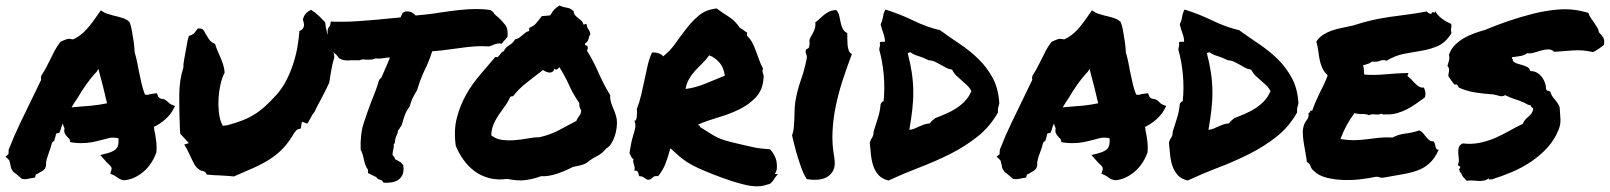

<svg xmlns="http://www.w3.org/2000/svg" viewBox="-45 -636 5802 692"><path d="M516.6 -82Q510.7 -65.4 499.5 -48.3Q488.3 -31.2 473.1 -18.1Q458 -4.9 439.5 3.9Q420.9 12.7 400.4 13.7Q387.7 10.7 383.3 7.3Q378.9 3.9 374 1Q371.1 -1 368.7 -2.4Q366.2 -3.9 364.3 -4.9L352.5 -9.8L356.4 -22.5Q358.4 -30.3 355.5 -34.7Q352.5 -39.1 343.8 -46.9Q340.8 -49.8 337.9 -52.7Q335 -55.7 333 -58.6L316.4 -77.1L342.8 -84Q367.2 -90.8 375.5 -101.6Q383.8 -112.3 381.8 -137.7Q362.3 -141.6 349.1 -138.7Q335.9 -135.7 322.3 -131.8Q304.7 -127 286.6 -123.5Q268.6 -120.1 247.1 -120.1Q239.3 -120.1 232.4 -120.6Q225.6 -121.1 217.8 -122.1L208 -124Q206.1 -134.8 204.1 -136.2Q202.1 -137.7 200.2 -139.6Q195.3 -144.5 189.9 -152.8Q184.6 -161.1 187.5 -173.8Q182.6 -182.6 181.6 -191.4Q175.8 -179.7 172.9 -167L168.9 -157.2L159.2 -155.3Q157.2 -154.3 156.2 -150.9Q155.3 -147.5 155.3 -145.5L150.4 -128.9Q148.4 -127 146.5 -125.5Q144.5 -124 142.6 -122.1Q140.6 -113.3 137.7 -104.5Q134.8 -95.7 131.8 -87.9Q127 -75.2 123.5 -63Q120.1 -50.8 121.1 -39.1L117.2 -28.3Q112.3 -22.5 106.4 -19Q100.6 -15.6 94.7 -12.7Q92.8 -10.7 89.4 -9.3Q85.9 -7.8 84 -6.8L81.1 3.9L69.3 5.9Q58.6 7.8 54.2 8.8Q49.8 9.8 43.9 9.8L34.2 8.8Q23.4 0 17.6 -5.4Q11.7 -10.7 3.9 -15.6Q-4.9 -27.3 -5.9 -33.2Q-6.8 -39.1 -7.8 -43.9Q-9.8 -49.8 -10.3 -53.7Q-10.7 -57.6 -12.7 -59.6L-25.4 -71.3L-14.6 -80.1L-13.7 -96.7Q5.9 -146.5 27.8 -192.4Q49.8 -238.3 73.2 -286.1Q81.1 -301.8 88.4 -317.4Q95.7 -333 103.5 -348.6Q102.5 -351.6 102.5 -355.5Q102.5 -359.4 104.5 -364.3Q115.2 -380.9 122.1 -394Q128.9 -407.2 135.7 -420.9Q143.6 -437.5 151.9 -453.1Q160.2 -468.8 172.9 -485.4L188.5 -492.2Q191.4 -493.2 195.3 -494.6Q199.2 -496.1 204.1 -496.1L218.8 -494.1Q246.1 -506.8 266.6 -529.8Q287.1 -552.7 308.6 -585L318.4 -598.6L331.1 -590.8Q335.9 -587.9 344.7 -585.4Q353.5 -583 363.3 -580.1Q380.9 -576.2 396.5 -571.3Q412.1 -566.4 421.9 -556.6Q427.7 -541 428.7 -533.2Q429.7 -525.4 431.6 -517.6Q434.6 -501 437 -484.4Q439.5 -467.8 440.4 -447.3Q445.3 -430.7 448.7 -414.6Q452.1 -398.4 455.1 -381.8Q460 -358.4 464.8 -336.4Q469.7 -314.5 477.5 -294.9Q485.4 -294.9 487.3 -293.9Q492.2 -295.9 497.6 -296.9Q502.9 -297.9 509.8 -298.8L520.5 -299.8L524.4 -290Q525.4 -285.2 534.2 -280.3Q546.9 -279.3 552.7 -274.9Q558.6 -270.5 563.5 -265.6Q567.4 -261.7 571.3 -259.8L585.9 -253.9L578.1 -239.3Q568.4 -221.7 550.3 -205.6Q532.2 -189.5 509.8 -178.7Q510.7 -172.9 511.2 -167.5Q511.7 -162.1 513.7 -156.2Q516.6 -139.6 518.6 -122.1Q520.5 -104.5 518.6 -85.9ZM234.4 -251Q263.7 -252.9 287.6 -255.4Q311.5 -257.8 340.8 -263.7Q334 -293 326.2 -324.7Q318.4 -356.4 309.6 -387.7L303.7 -377.9Q284.2 -357.4 266.1 -332Q248 -306.6 235.4 -284.2Q229.5 -275.4 223.6 -266.6Q217.8 -257.8 212.9 -249Q218.8 -250 224.1 -250Q229.5 -250 234.4 -251Z M1127 -555.7Q1128.9 -534.2 1133.8 -518.6Q1138.7 -502.9 1144.5 -488.3Q1149.4 -474.6 1153.8 -461.4Q1158.2 -448.2 1160.2 -429.7Q1152.3 -404.3 1148.9 -382.8Q1145.5 -361.3 1141.6 -337.9Q1126 -303.7 1111.3 -277.3Q1096.7 -251 1087.9 -231.4Q1083 -226.6 1079.6 -220.2Q1076.2 -213.9 1072.3 -207Q1070.3 -204.1 1067.4 -198.2Q1064.5 -192.4 1062.5 -190.4L1043 -197.3L1039.1 -172.9L1025.4 -168.9L1015.6 -157.2Q997.1 -125 976.6 -103Q956.1 -81.1 930.2 -64Q904.3 -46.9 871.6 -32.2Q838.9 -17.6 797.9 0Q781.2 -2 769 -2.4Q756.8 -2.9 746.1 -3.9Q727.5 -3.9 700.2 -6.8Q697.3 -14.6 691.4 -17.6Q685.5 -20.5 680.7 -20.5Q664.1 -28.3 655.8 -43.5Q647.5 -58.6 639.6 -76.2Q634.8 -86.9 629.9 -96.2Q625 -105.5 619.1 -115.2L635.7 -120.1L614.3 -143.6Q612.3 -146.5 609.4 -148.9Q606.4 -151.4 604.5 -154.3L603.5 -169.9Q600.6 -237.3 601.1 -293.5Q601.6 -349.6 616.2 -393.6V-404.3Q619.1 -425.8 622.1 -439.9Q625 -454.1 627 -466.8Q629.9 -488.3 635.7 -506.8Q649.4 -509.8 656.2 -518.1Q663.1 -526.4 668 -533.2Q681.6 -534.2 686.5 -529.3Q691.4 -524.4 696.3 -513.7Q701.2 -504.9 708.5 -494.1Q715.8 -483.4 730.5 -477.5Q732.4 -469.7 735.8 -461.4Q739.3 -453.1 743.2 -443.4Q751 -426.8 757.3 -408.7Q763.7 -390.6 764.6 -374Q754.9 -355.5 749.5 -331.1Q744.1 -306.6 742.7 -281.7Q741.2 -256.8 743.7 -233.9Q746.1 -210.9 752 -195.3L757.8 -182.6L774.4 -184.6Q803.7 -192.4 827.6 -201.7Q851.6 -210.9 872.1 -223.6Q892.6 -236.3 911.1 -253.4Q929.7 -270.5 950.2 -293Q970.7 -315.4 985.8 -344.2Q1001 -373 1011.2 -404.3Q1021.5 -435.5 1026.9 -466.3Q1032.2 -497.1 1034.2 -524.4Q1050.8 -530.3 1050.8 -547.9L1048.8 -558.6Q1044.9 -564.5 1048.8 -572.3Q1054.7 -590.8 1076.2 -600.6Q1091.8 -590.8 1104 -579.1Q1116.2 -567.4 1127 -555.7Z M1691.4 -469.7Q1667 -469.7 1638.7 -466.3Q1610.4 -462.9 1583 -459Q1563.5 -456.1 1545.4 -454.1Q1527.3 -452.1 1512.7 -451.2Q1505.9 -429.7 1499 -413.1Q1492.2 -396.5 1484.4 -380.9Q1476.6 -364.3 1470.2 -347.2Q1463.9 -330.1 1458 -310.5Q1448.2 -294.9 1441.9 -281.7Q1435.5 -268.6 1431.6 -252Q1419.9 -237.3 1414.1 -221.2Q1408.2 -205.1 1405.3 -193.4L1401.4 -181.6Q1395.5 -175.8 1394.5 -172.4Q1393.6 -168.9 1389.6 -166Q1388.7 -155.3 1382.8 -144.5Q1380.9 -139.6 1379.9 -135.3Q1378.9 -130.9 1378.9 -128.9Q1378.9 -119.1 1374 -116.2Q1375 -111.3 1374 -106Q1373 -100.6 1372.1 -95.7Q1369.1 -84 1370.1 -77.1Q1373 -73.2 1375.5 -70.3Q1377.9 -67.4 1378.9 -62.5Q1384.8 -58.6 1387.7 -57.6Q1391.6 -54.7 1399.4 -50.8L1408.2 -41Q1413.1 -12.7 1399.4 3.9Q1384.8 22.5 1349.6 22.5H1337.9Q1333 17.6 1332 14.6Q1324.2 11.7 1319.3 9.8Q1314.5 7.8 1310.5 2Q1297.9 -3.9 1290 -7.8L1281.2 -12.7Q1281.2 -23.4 1281.2 -24.4Q1274.4 -33.2 1271 -43.9Q1267.6 -54.7 1265.6 -65.4Q1263.7 -74.2 1261.2 -82Q1258.8 -89.8 1254.9 -95.7Q1252.9 -152.3 1265.6 -191.4Q1278.3 -230.5 1292 -266.6Q1299.8 -286.1 1307.6 -306.2Q1315.4 -326.2 1321.3 -347.7L1330.1 -357.4Q1336.9 -373 1341.3 -383.3Q1345.7 -393.6 1350.6 -404.3Q1353.5 -411.1 1356 -417.5Q1358.4 -423.8 1360.4 -428.7Q1354.5 -428.7 1349.6 -428.2Q1344.7 -427.7 1339.8 -426.8Q1334 -425.8 1329.1 -425.3Q1324.2 -424.8 1319.3 -424.8Q1312.5 -424.8 1309.6 -425.8Q1298.8 -420.9 1286.1 -420.9H1276.4Q1273.4 -420.9 1271 -421.4Q1268.6 -421.9 1266.6 -421.9Q1256.8 -421.9 1251 -418.9Q1239.3 -418.9 1228.5 -418.9H1218.8Q1216.8 -418.9 1213.9 -418.5Q1210.9 -418 1209 -418Q1202.1 -418 1194.3 -419.4Q1186.5 -420.9 1177.7 -425.8Q1166 -441.4 1162.1 -442.4L1153.3 -454.1Q1152.3 -460 1150.4 -465.3Q1148.4 -470.7 1146.5 -477.5Q1142.6 -487.3 1139.2 -498.5Q1135.7 -509.8 1135.7 -525.4Q1136.7 -533.2 1139.6 -537.1Q1142.6 -541 1144.5 -543.9L1147.5 -558.6L1160.2 -557.6H1187.5Q1218.8 -557.6 1251 -560.1Q1283.2 -562.5 1317.4 -565.4Q1336.9 -567.4 1356.9 -569.3Q1377 -571.3 1398.4 -573.2Q1402.3 -582 1406.2 -589.8L1416 -594.7Q1433.6 -595.7 1440.9 -590.3Q1448.2 -585 1453.1 -580.1Q1474.6 -582 1496.6 -584.5Q1518.6 -586.9 1541 -590.8Q1574.2 -595.7 1607.9 -599.6Q1641.6 -603.5 1672.9 -603.5Q1686.5 -603.5 1699.2 -602.5Q1711.9 -601.6 1722.7 -599.6L1732.4 -592.8Q1735.4 -586.9 1740.7 -582Q1746.1 -577.1 1752 -572.3Q1763.7 -561.5 1775.4 -546.9Q1787.1 -532.2 1784.2 -503.9Q1776.4 -492.2 1772.5 -490.2L1763.7 -478.5L1753.9 -479.5Q1748 -479.5 1743.2 -478Q1738.3 -476.6 1733.4 -474.6Q1729.5 -472.7 1725.6 -471.2Q1721.7 -469.7 1716.8 -468.8Q1708 -468.8 1702.6 -469.2Q1697.3 -469.7 1691.4 -469.7Z M2154.3 -293Q2153.3 -281.2 2156.2 -270.5Q2159.2 -259.8 2163.6 -249.5Q2168 -239.3 2171.9 -228.5Q2175.8 -217.8 2177.7 -207Q2179.7 -193.4 2177.7 -177.2Q2175.8 -161.1 2170.9 -146Q2166 -130.9 2158.2 -118.7Q2150.4 -106.4 2139.6 -100.6Q2126 -83 2106.4 -73.2Q2086.9 -63.5 2070.3 -49.8Q2059.6 -43 2046.4 -40Q2033.2 -37.1 2019.5 -34.2Q2008.8 -28.3 1994.1 -22Q1979.5 -15.6 1963.9 -10.3Q1948.2 -4.9 1932.6 -2.4Q1917 0 1905.3 -1Q1876 9.8 1848.1 13.2Q1820.3 16.6 1783.2 8.8Q1748 13.7 1718.3 5.9Q1688.5 -2 1665.5 -19Q1642.6 -36.1 1625.5 -60.1Q1608.4 -84 1597.7 -110.4Q1589.8 -166 1601.6 -211.4Q1613.3 -256.8 1635.3 -295.4Q1657.2 -334 1685.5 -366.7Q1713.9 -399.4 1740.2 -430.7Q1746.1 -428.7 1749.5 -431.2Q1752.9 -433.6 1755.9 -438Q1758.8 -442.4 1762.2 -446.3Q1765.6 -450.2 1770.5 -451.2Q1777.3 -465.8 1790.5 -473.1Q1803.7 -480.5 1811.5 -494.1Q1820.3 -496.1 1826.2 -500Q1832 -503.9 1837.4 -508.8Q1842.8 -513.7 1848.6 -518.1Q1854.5 -522.5 1862.3 -524.4V-535.2Q1879.9 -543 1888.2 -553.2Q1896.5 -563.5 1908.2 -578.1Q1917 -579.1 1922.4 -579.1Q1927.7 -579.1 1938.5 -581.1Q1946.3 -594.7 1952.6 -601.6Q1959 -608.4 1971.7 -616.2Q1983.4 -610.4 1997.6 -608.4Q2011.7 -606.4 2022.5 -595.7Q2023.4 -585.9 2028.3 -580.6Q2033.2 -575.2 2039.1 -570.8Q2044.9 -566.4 2050.3 -561.5Q2055.7 -556.6 2057.6 -547.9Q2061.5 -546.9 2063 -548.8Q2064.5 -550.8 2068.4 -549.8Q2071.3 -536.1 2075.2 -531.7Q2079.1 -527.3 2083 -514.6Q2078.1 -504.9 2075.7 -494.6Q2073.2 -484.4 2063.5 -479.5Q2062.5 -472.7 2067.4 -472.2Q2072.3 -471.7 2073.2 -466.8Q2074.2 -458 2070.3 -454.1Q2093.8 -416 2112.3 -373.5Q2130.9 -331.1 2154.3 -293ZM2032.2 -200.2Q2036.1 -210.9 2042.5 -217.8Q2048.8 -224.6 2049.8 -238.3Q2044.9 -246.1 2043.9 -250.5Q2043 -254.9 2043 -264.6Q2021.5 -294.9 2005.9 -329.6Q1990.2 -364.3 1970.7 -394.5Q1968.8 -390.6 1963.9 -386.7Q1959 -382.8 1953.1 -388.7Q1951.2 -380.9 1946.3 -377.4Q1941.4 -374 1935.5 -374.5Q1929.7 -375 1923.3 -377.4Q1917 -379.9 1912.1 -383.8Q1883.8 -361.3 1855.5 -339.8Q1827.1 -318.4 1804.7 -290Q1800.8 -288.1 1799.8 -288.6Q1798.8 -289.1 1793.9 -287.1Q1786.1 -268.6 1774.9 -253.4Q1763.7 -238.3 1752.9 -222.7Q1742.2 -207 1734.4 -189.5Q1726.6 -171.9 1725.6 -148.4Q1742.2 -134.8 1764.6 -131.8Q1787.1 -128.9 1811 -130.9Q1835 -132.8 1857.9 -137.2Q1880.9 -141.6 1900.4 -141.6Q1941.4 -151.4 1970.7 -167.5Q2000 -183.6 2032.2 -200.2Z M2371.1 -101.6Q2360.4 -62.5 2352.1 -42.5Q2343.8 -22.5 2327.1 -1Q2314.5 -2.9 2309.6 2Q2304.7 6.8 2298.8 10.7Q2290 12.7 2286.1 10.7Q2282.2 8.8 2279.3 6.3Q2276.4 3.9 2272 1.5Q2267.6 -1 2258.8 -1Q2256.8 -8.8 2254.4 -15.6Q2252 -22.5 2241.2 -20.5Q2243.2 -28.3 2242.2 -33.7Q2241.2 -39.1 2239.7 -43.5Q2238.3 -47.9 2237.3 -52.2Q2236.3 -56.6 2238.3 -63.5Q2233.4 -63.5 2230.5 -70.3Q2227.5 -77.1 2223.6 -84Q2226.6 -101.6 2229.5 -117.2Q2232.4 -132.8 2236.8 -146.5Q2241.2 -160.2 2244.1 -173.8Q2247.1 -187.5 2241.2 -202.1Q2245.1 -199.2 2247.1 -203.6Q2249 -208 2250 -215.3Q2251 -222.7 2251 -230Q2251 -237.3 2250 -242.2Q2259.8 -267.6 2266.1 -294.4Q2272.5 -321.3 2277.8 -347.7Q2283.2 -374 2289.1 -399.4Q2294.9 -424.8 2304.7 -446.3Q2315.4 -448.2 2328.6 -443.8Q2341.8 -439.5 2344.7 -432.6Q2370.1 -452.1 2389.6 -480Q2409.2 -507.8 2429.7 -534.2Q2450.2 -560.5 2475.1 -581.1Q2500 -601.6 2538.1 -605.5Q2557.6 -590.8 2581.5 -575.7Q2605.5 -560.5 2621.1 -536.1Q2628.9 -532.2 2634.3 -527.8Q2639.6 -523.4 2647.5 -518.6V-506.8Q2659.2 -496.1 2666.5 -481.9Q2673.8 -467.8 2679.7 -451.7Q2685.5 -435.5 2691.4 -419.4Q2697.3 -403.3 2705.1 -388.7Q2703.1 -383.8 2703.1 -380.4Q2703.1 -377 2704.6 -373Q2706.1 -369.1 2707 -365.2Q2708 -361.3 2707 -354.5Q2704.1 -311.5 2679.2 -285.2Q2654.3 -258.8 2619.1 -241.7Q2584 -224.6 2543.9 -212.9Q2503.9 -201.2 2471.7 -187.5Q2471.7 -183.6 2475.1 -183.6Q2478.5 -183.6 2477.5 -178.7Q2501 -164.1 2514.6 -155.3Q2528.3 -146.5 2540.5 -140.6Q2552.7 -134.8 2566.9 -130.4Q2581.1 -126 2606.4 -120.1Q2631.8 -114.3 2646 -110.8Q2660.2 -107.4 2671.9 -105Q2683.6 -102.5 2695.8 -101.1Q2708 -99.6 2730.5 -97.7Q2739.3 -88.9 2745.6 -76.7Q2752 -64.5 2753.9 -52.2Q2755.9 -40 2754.9 -28.8Q2753.9 -17.6 2748 -10.7Q2749 -7.8 2752.4 -8.3Q2755.9 -8.8 2759.8 -7.8Q2753.9 -3.9 2750 2Q2746.1 7.8 2742.2 13.7Q2738.3 19.5 2733.4 23.9Q2728.5 28.3 2719.7 29.3Q2689.5 41 2643.6 30.8Q2597.7 20.5 2527.3 -6.8Q2492.2 -20.5 2470.2 -30.8Q2448.2 -41 2432.1 -51.3Q2416 -61.5 2402.8 -73.2Q2389.6 -85 2371.1 -101.6ZM2510.7 -436.5Q2500 -420.9 2486.8 -408.2Q2473.6 -395.5 2461.4 -382.3Q2449.2 -369.1 2439.5 -353Q2429.7 -336.9 2425.8 -315.4Q2460 -319.3 2497.1 -334.5Q2534.2 -349.6 2567.4 -363.3Q2563.5 -393.6 2546.4 -412.1Q2529.3 -430.7 2510.7 -436.5Z M2961.9 -68.4Q2966.8 -39.1 2958.5 -22.5Q2950.2 -5.9 2935.1 2.4Q2919.9 10.7 2900.4 11.7Q2880.9 12.7 2863.3 9.8Q2853.5 -3.9 2845.7 -24.4Q2837.9 -44.9 2831.1 -66.9Q2824.2 -88.9 2818.8 -110.4Q2813.5 -131.8 2809.6 -148.4Q2814.5 -160.2 2815.9 -175.3Q2817.4 -190.4 2817.9 -206.1Q2818.4 -221.7 2818.8 -237.8Q2819.3 -253.9 2821.3 -268.6Q2828.1 -309.6 2841.3 -346.7Q2854.5 -383.8 2862.3 -423.8Q2864.3 -432.6 2860.8 -440.4Q2857.4 -448.2 2859.4 -455.1Q2860.4 -459 2865.2 -460.4Q2870.1 -461.9 2871.1 -466.8Q2874 -477.5 2872.6 -484.4Q2871.1 -491.2 2876 -501Q2880.9 -508.8 2888.2 -523.9Q2895.5 -539.1 2893.6 -555.7Q2902.3 -561.5 2910.2 -569.3Q2918 -577.1 2926.3 -583.5Q2934.6 -589.8 2944.8 -594.7Q2955.1 -599.6 2969.7 -599.6Q2977.5 -589.8 2980 -578.1Q2982.4 -566.4 2984.9 -554.7Q2987.3 -543 2992.2 -532.7Q2997.1 -522.5 3008.8 -516.6Q3008.8 -508.8 3008.8 -497.1Q3008.8 -485.4 3009.8 -474.1Q3010.7 -462.9 3014.2 -453.6Q3017.6 -444.3 3025.4 -441.4Q3007.8 -394.5 2992.7 -348.6Q2977.5 -302.7 2967.8 -256.3Q2958 -210 2955.6 -163.1Q2953.1 -116.2 2961.9 -68.4Z M3556.6 -263.7Q3555.7 -258.8 3554.7 -255.4Q3553.7 -252 3552.7 -249Q3551.8 -246.1 3551.8 -241.7Q3551.8 -237.3 3551.8 -230.5Q3522.5 -178.7 3478 -143.6Q3433.6 -108.4 3380.4 -81.5Q3327.1 -54.7 3269.5 -32.7Q3211.9 -10.7 3157.2 14.6Q3133.8 8.8 3121.6 -4.9Q3109.4 -18.6 3103 -36.6Q3096.7 -54.7 3094.2 -76.7Q3091.8 -98.6 3089.8 -122.1Q3092.8 -132.8 3098.1 -140.1Q3103.5 -147.5 3103.5 -161.1Q3111.3 -186.5 3119.1 -210.9Q3127 -235.4 3128.9 -260.7Q3131.8 -268.6 3139.6 -271.5Q3144.5 -318.4 3140.1 -366.7Q3135.7 -415 3124 -457Q3125 -466.8 3126.5 -471.2Q3127.9 -475.6 3126 -477.5Q3125 -485.4 3131.3 -485.4Q3137.7 -485.4 3144.5 -485.4Q3144.5 -500 3139.2 -514.6Q3133.8 -529.3 3128.9 -547.9Q3135.7 -562.5 3137.7 -576.7Q3139.6 -590.8 3146.5 -601.6Q3199.2 -585 3247.6 -561.5Q3295.9 -538.1 3342.8 -527.3Q3377.9 -502 3415 -477.1Q3452.1 -452.1 3482.4 -422.4Q3512.7 -392.6 3533.2 -354.5Q3553.7 -316.4 3556.6 -263.7ZM3325.2 -210Q3345.7 -217.8 3365.7 -226.6Q3385.7 -235.4 3402.8 -246.6Q3419.9 -257.8 3433.6 -272.5Q3447.3 -287.1 3456.1 -307.6Q3450.2 -319.3 3440.4 -328.6Q3430.7 -337.9 3420.9 -346.2Q3411.1 -354.5 3401.9 -363.3Q3392.6 -372.1 3386.7 -384.8Q3374 -386.7 3364.3 -392.1Q3354.5 -397.5 3345.2 -402.8Q3335.9 -408.2 3325.7 -413.1Q3315.4 -418 3301.8 -418.9Q3280.3 -429.7 3263.2 -434.6Q3246.1 -439.5 3237.3 -447.3Q3230.5 -447.3 3226.6 -444.3Q3236.3 -407.2 3241.2 -374.5Q3246.1 -341.8 3246.6 -309.1Q3247.1 -276.4 3243.2 -242.2Q3239.3 -208 3232.4 -168Q3242.2 -168.9 3250.5 -172.4Q3258.8 -175.8 3267.1 -179.7Q3275.4 -183.6 3284.7 -187Q3293.9 -190.4 3306.6 -191.4Q3309.6 -197.3 3314.9 -201.2Q3320.3 -205.1 3325.2 -210Z M4088.9 -82Q4083 -65.4 4071.8 -48.3Q4060.5 -31.2 4045.4 -18.1Q4030.3 -4.9 4011.7 3.9Q3993.2 12.7 3972.7 13.7Q3960 10.7 3955.6 7.3Q3951.2 3.9 3946.3 1Q3943.4 -1 3940.9 -2.4Q3938.5 -3.9 3936.5 -4.9L3924.8 -9.8L3928.7 -22.5Q3930.7 -30.3 3927.7 -34.7Q3924.8 -39.1 3916 -46.9Q3913.1 -49.8 3910.2 -52.7Q3907.2 -55.7 3905.3 -58.6L3888.7 -77.1L3915 -84Q3939.5 -90.8 3947.8 -101.6Q3956.1 -112.3 3954.1 -137.7Q3934.6 -141.6 3921.4 -138.7Q3908.2 -135.7 3894.5 -131.8Q3877 -127 3858.9 -123.5Q3840.8 -120.1 3819.3 -120.1Q3811.5 -120.1 3804.7 -120.6Q3797.9 -121.1 3790 -122.1L3780.3 -124Q3778.3 -134.8 3776.4 -136.2Q3774.4 -137.7 3772.5 -139.6Q3767.6 -144.5 3762.2 -152.8Q3756.8 -161.1 3759.8 -173.8Q3754.9 -182.6 3753.9 -191.4Q3748 -179.7 3745.1 -167L3741.2 -157.2L3731.4 -155.3Q3729.5 -154.3 3728.5 -150.9Q3727.5 -147.5 3727.5 -145.5L3722.7 -128.9Q3720.7 -127 3718.8 -125.5Q3716.8 -124 3714.8 -122.1Q3712.9 -113.3 3710 -104.5Q3707 -95.7 3704.1 -87.9Q3699.2 -75.2 3695.8 -63Q3692.4 -50.8 3693.4 -39.1L3689.5 -28.3Q3684.6 -22.5 3678.7 -19Q3672.9 -15.6 3667 -12.7Q3665 -10.7 3661.6 -9.3Q3658.2 -7.8 3656.2 -6.8L3653.3 3.9L3641.6 5.9Q3630.9 7.8 3626.5 8.8Q3622.1 9.8 3616.2 9.8L3606.4 8.8Q3595.7 0 3589.8 -5.4Q3584 -10.7 3576.2 -15.6Q3567.4 -27.3 3566.4 -33.2Q3565.4 -39.1 3564.5 -43.9Q3562.5 -49.8 3562 -53.7Q3561.5 -57.6 3559.6 -59.6L3546.9 -71.3L3557.6 -80.1L3558.6 -96.7Q3578.1 -146.5 3600.1 -192.4Q3622.1 -238.3 3645.5 -286.1Q3653.3 -301.8 3660.6 -317.4Q3668 -333 3675.8 -348.6Q3674.8 -351.6 3674.8 -355.5Q3674.8 -359.4 3676.8 -364.3Q3687.5 -380.9 3694.3 -394Q3701.2 -407.2 3708 -420.9Q3715.8 -437.5 3724.1 -453.1Q3732.4 -468.8 3745.1 -485.4L3760.7 -492.2Q3763.7 -493.2 3767.6 -494.6Q3771.5 -496.1 3776.4 -496.1L3791 -494.1Q3818.4 -506.8 3838.9 -529.8Q3859.4 -552.7 3880.9 -585L3890.6 -598.6L3903.3 -590.8Q3908.2 -587.9 3917 -585.4Q3925.8 -583 3935.5 -580.1Q3953.1 -576.2 3968.8 -571.3Q3984.4 -566.4 3994.1 -556.6Q4000 -541 4001 -533.2Q4002 -525.4 4003.9 -517.6Q4006.8 -501 4009.3 -484.4Q4011.7 -467.8 4012.7 -447.3Q4017.6 -430.7 4021 -414.6Q4024.4 -398.4 4027.3 -381.8Q4032.2 -358.4 4037.1 -336.4Q4042 -314.5 4049.8 -294.9Q4057.6 -294.9 4059.6 -293.9Q4064.5 -295.9 4069.8 -296.9Q4075.2 -297.9 4082 -298.8L4092.8 -299.8L4096.7 -290Q4097.7 -285.2 4106.4 -280.3Q4119.1 -279.3 4125 -274.9Q4130.9 -270.5 4135.7 -265.6Q4139.6 -261.7 4143.6 -259.8L4158.2 -253.9L4150.4 -239.3Q4140.6 -221.7 4122.6 -205.6Q4104.5 -189.5 4082 -178.7Q4083 -172.9 4083.5 -167.5Q4084 -162.1 4085.9 -156.2Q4088.9 -139.6 4090.8 -122.1Q4092.8 -104.5 4090.8 -85.9ZM3806.6 -251Q3835.9 -252.9 3859.9 -255.4Q3883.8 -257.8 3913.1 -263.7Q3906.2 -293 3898.4 -324.7Q3890.6 -356.4 3881.8 -387.7L3876 -377.9Q3856.4 -357.4 3838.4 -332Q3820.3 -306.6 3807.6 -284.2Q3801.8 -275.4 3795.9 -266.6Q3790 -257.8 3785.2 -249Q3791 -250 3796.4 -250Q3801.8 -250 3806.6 -251Z M4634.8 -263.7Q4633.8 -258.8 4632.8 -255.4Q4631.8 -252 4630.9 -249Q4629.9 -246.1 4629.9 -241.7Q4629.9 -237.3 4629.9 -230.5Q4600.6 -178.7 4556.2 -143.6Q4511.7 -108.4 4458.5 -81.5Q4405.3 -54.7 4347.7 -32.7Q4290 -10.7 4235.4 14.6Q4211.9 8.8 4199.7 -4.9Q4187.5 -18.6 4181.2 -36.6Q4174.8 -54.7 4172.4 -76.7Q4169.9 -98.6 4168 -122.1Q4170.9 -132.8 4176.3 -140.1Q4181.6 -147.5 4181.6 -161.1Q4189.5 -186.5 4197.3 -210.9Q4205.1 -235.4 4207 -260.7Q4210 -268.6 4217.8 -271.5Q4222.7 -318.4 4218.3 -366.7Q4213.9 -415 4202.1 -457Q4203.1 -466.8 4204.6 -471.2Q4206.1 -475.6 4204.1 -477.5Q4203.1 -485.4 4209.5 -485.4Q4215.8 -485.4 4222.7 -485.4Q4222.7 -500 4217.3 -514.6Q4211.9 -529.3 4207 -547.9Q4213.9 -562.5 4215.8 -576.7Q4217.8 -590.8 4224.6 -601.6Q4277.3 -585 4325.7 -561.5Q4374 -538.1 4420.9 -527.3Q4456.1 -502 4493.2 -477.1Q4530.3 -452.1 4560.5 -422.4Q4590.8 -392.6 4611.3 -354.5Q4631.8 -316.4 4634.8 -263.7ZM4403.3 -210Q4423.8 -217.8 4443.8 -226.6Q4463.9 -235.4 4481 -246.6Q4498 -257.8 4511.7 -272.5Q4525.4 -287.1 4534.2 -307.6Q4528.3 -319.3 4518.6 -328.6Q4508.8 -337.9 4499 -346.2Q4489.3 -354.5 4480 -363.3Q4470.7 -372.1 4464.8 -384.8Q4452.1 -386.7 4442.4 -392.1Q4432.6 -397.5 4423.3 -402.8Q4414.1 -408.2 4403.8 -413.1Q4393.6 -418 4379.9 -418.9Q4358.4 -429.7 4341.3 -434.6Q4324.2 -439.5 4315.4 -447.3Q4308.6 -447.3 4304.7 -444.3Q4314.5 -407.2 4319.3 -374.5Q4324.2 -341.8 4324.7 -309.1Q4325.2 -276.4 4321.3 -242.2Q4317.4 -208 4310.5 -168Q4320.3 -168.9 4328.6 -172.4Q4336.9 -175.8 4345.2 -179.7Q4353.5 -183.6 4362.8 -187Q4372.1 -190.4 4384.8 -191.4Q4387.7 -197.3 4393.1 -201.2Q4398.4 -205.1 4403.3 -210Z M5185.5 -549.8Q5186.5 -543 5186 -539.6Q5185.5 -536.1 5185.1 -533.2Q5184.6 -530.3 5184.6 -526.9Q5184.6 -523.4 5186.5 -516.6Q5166 -483.4 5139.2 -471.2Q5112.3 -459 5081.1 -453.6Q5049.8 -448.2 5017.1 -442.4Q4984.4 -436.5 4952.1 -417Q4939.5 -421.9 4929.2 -417Q4918.9 -412.1 4899.4 -414.1Q4893.6 -408.2 4884.8 -405.8Q4876 -403.3 4867.2 -400.4Q4871.1 -391.6 4870.6 -382.3Q4870.1 -373 4873 -367.2Q4907.2 -364.3 4948.7 -368.2Q4990.2 -372.1 5030.3 -373Q5031.2 -368.2 5029.3 -366.7Q5027.3 -365.2 5028.3 -361.3Q5035.2 -356.4 5042 -349.1Q5048.8 -341.8 5055.7 -335Q5062.5 -328.1 5069.8 -323.7Q5077.1 -319.3 5086.9 -320.3Q5090.8 -312.5 5092.3 -303.2Q5093.8 -293.9 5089.8 -284.2Q5074.2 -273.4 5058.6 -262.2Q5043 -251 5025.9 -242.2Q5008.8 -233.4 4989.7 -228Q4970.7 -222.7 4947.3 -223.6Q4942.4 -223.6 4939.9 -223.6Q4937.5 -223.6 4933.6 -226.6Q4925.8 -221.7 4911.6 -223.6Q4897.5 -225.6 4889.6 -220.7Q4878.9 -225.6 4863.8 -225.1Q4848.6 -224.6 4836.9 -228.5Q4821.3 -208 4808.6 -184.6Q4795.9 -161.1 4786.1 -134.8Q4819.3 -129.9 4841.3 -130.9Q4863.3 -131.8 4882.8 -134.3Q4902.3 -136.7 4922.9 -139.2Q4943.4 -141.6 4974.6 -140.6Q4994.1 -151.4 5021 -154.8Q5047.9 -158.2 5070.3 -166Q5078.1 -163.1 5084 -155.8Q5089.8 -148.4 5095.2 -142.1Q5100.6 -135.7 5106.4 -130.9Q5112.3 -126 5121.1 -127Q5125 -123 5126.5 -117.7Q5127.9 -112.3 5128.9 -107.4Q5129.9 -102.5 5132.3 -99.1Q5134.8 -95.7 5140.6 -96.7Q5126 -64.5 5106.9 -47.4Q5087.9 -30.3 5063.5 -21.5Q5039.1 -12.7 5009.3 -7.8Q4979.5 -2.9 4943.4 3.9Q4934.6 5.9 4928.7 3.4Q4922.9 1 4915 1Q4892.6 5.9 4861.3 9.8Q4830.1 13.7 4797.9 12.7Q4765.6 11.7 4736.3 4.4Q4707 -2.9 4688.5 -21.5Q4680.7 -28.3 4678.2 -37.6Q4675.8 -46.9 4665 -51.8Q4664.1 -64.5 4661.1 -80.1Q4658.2 -95.7 4655.3 -112.8Q4652.3 -129.9 4650.9 -146.5Q4649.4 -163.1 4652.3 -176.8Q4655.3 -191.4 4664.6 -203.1Q4673.8 -214.8 4670.9 -228.5Q4675.8 -229.5 4676.8 -233.9Q4677.7 -238.3 4684.6 -237.3Q4690.4 -254.9 4697.3 -270.5Q4704.1 -286.1 4711.4 -300.8Q4718.8 -315.4 4726.1 -330.6Q4733.4 -345.7 4740.2 -364.3Q4726.6 -377 4720.2 -392.1Q4713.9 -407.2 4710.9 -422.4Q4708 -437.5 4706.1 -453.6Q4704.1 -469.7 4699.2 -486.3Q4709 -501 4723.1 -510.3Q4737.3 -519.5 4753.9 -525.4Q4770.5 -531.2 4790 -535.2Q4809.6 -539.1 4831.1 -543.9Q4870.1 -556.6 4900.9 -563.5Q4931.6 -570.3 4961.4 -574.7Q4991.2 -579.1 5023.4 -583Q5055.7 -586.9 5096.7 -594.7Q5105.5 -585.9 5113.3 -585.9Q5117.2 -594.7 5122.6 -591.3Q5127.9 -587.9 5127 -596.7Q5136.7 -580.1 5151.9 -568.8Q5167 -557.6 5185.5 -549.8Z M5177.7 -439.5Q5184.6 -460 5199.7 -474.6Q5214.8 -489.3 5232.9 -499.5Q5251 -509.8 5270.5 -516.6Q5290 -523.4 5307.6 -528.3Q5346.7 -544.9 5391.1 -560.1Q5435.5 -575.2 5481.9 -586.9Q5528.3 -598.6 5577.1 -602.1Q5626 -605.5 5679.7 -589.8Q5682.6 -580.1 5688.5 -571.3Q5694.3 -562.5 5700.7 -553.7Q5707 -544.9 5711.9 -536.6Q5716.8 -528.3 5717.8 -519.5Q5727.5 -510.7 5733.4 -500.5Q5739.3 -490.2 5735.4 -473.6Q5725.6 -465.8 5716.3 -459.5Q5707 -453.1 5696.3 -448.2Q5660.2 -457 5623 -454.1Q5585.9 -451.2 5556.6 -449.2Q5547.9 -458 5535.6 -458Q5523.4 -458 5510.3 -454.1Q5497.1 -450.2 5483.9 -446.3Q5470.7 -442.4 5459 -444.3Q5449.2 -436.5 5435.1 -434.1Q5420.9 -431.6 5404.3 -429.7Q5403.3 -424.8 5406.2 -423.3Q5409.2 -421.9 5407.2 -417Q5413.1 -410.2 5422.4 -407.2Q5431.6 -404.3 5441.9 -401.4Q5452.1 -398.4 5460 -394Q5467.8 -389.6 5470.7 -379.9Q5485.4 -379.9 5496.1 -373Q5506.8 -366.2 5513.7 -356.4Q5520.5 -346.7 5523.9 -335.4Q5527.3 -324.2 5527.3 -315.4Q5530.3 -307.6 5534.2 -308.6Q5538.1 -309.6 5543 -304.7Q5545.9 -292 5557.6 -278.8Q5569.3 -265.6 5576.2 -250Q5578.1 -225.6 5579.1 -206.5Q5580.1 -187.5 5572.3 -168Q5557.6 -131.8 5531.7 -103.5Q5505.9 -75.2 5473.1 -53.2Q5440.4 -31.2 5403.3 -15.6Q5366.2 0 5331.1 10.7Q5327.1 9.8 5323.2 10.7Q5319.3 11.7 5321.3 5.9Q5313.5 12.7 5304.2 14.6Q5294.9 16.6 5284.2 16.1Q5273.4 15.6 5262.2 14.6Q5251 13.7 5241.2 15.6Q5234.4 8.8 5229 2.4Q5223.6 -3.9 5220.7 -13.7Q5215.8 -13.7 5216.3 -18.6Q5216.8 -23.4 5212.9 -23.4Q5218.8 -33.2 5218.3 -34.7Q5217.8 -36.1 5215.3 -37.1Q5212.9 -38.1 5210.9 -39.6Q5209 -41 5210 -43.9Q5213.9 -51.8 5212.9 -62Q5211.9 -72.3 5210.9 -83Q5210 -93.8 5212.4 -103.5Q5214.8 -113.3 5226.6 -119.1Q5259.8 -115.2 5289.6 -121.6Q5319.3 -127.9 5345.7 -139.6Q5372.1 -151.4 5396 -165Q5419.9 -178.7 5443.4 -189.5Q5446.3 -198.2 5451.7 -204.1Q5457 -210 5462.9 -214.8Q5468.8 -219.7 5473.6 -225.6Q5478.5 -231.4 5480.5 -240.2Q5481.4 -247.1 5477.1 -248.5Q5472.7 -250 5472.7 -255.9L5461.9 -258.8Q5443.4 -269.5 5419.9 -276.9Q5396.5 -284.2 5379.9 -293Q5369.1 -287.1 5359.9 -290Q5350.6 -293 5335.9 -295.9Q5302.7 -297.9 5272 -302.7Q5241.2 -307.6 5212.9 -320.3Q5210.9 -325.2 5208 -329.1Q5205.1 -333 5197.3 -331.1Q5191.4 -338.9 5185.5 -346.2Q5179.7 -353.5 5174.8 -362.3Q5176.8 -374 5177.7 -382.3Q5178.7 -390.6 5171.9 -398.4Q5175.8 -411.1 5177.7 -418.9Q5179.7 -426.8 5177.7 -439.5Z"/></svg>

Font: Permanent Marker
Style: Regular
Weight: 400
Designer: Font Diner, Inc
Foundry: Font Diner, Inc
Version: Version 1.001